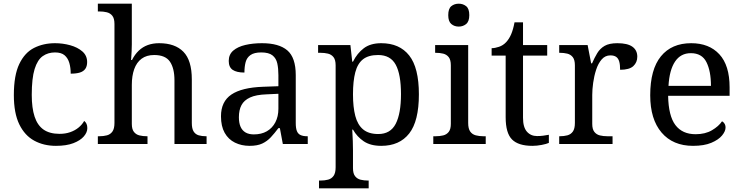

<svg xmlns="http://www.w3.org/2000/svg" viewBox="-20 -780 4022 1040"><path d="M283 10Q217 10 165.5 -18Q114 -46 84.5 -106.5Q55 -167 55 -265Q55 -372 84.5 -433.5Q114 -495 164.5 -520.5Q215 -546 278 -546Q320 -546 360 -535Q400 -524 426 -501.5Q452 -479 452 -444Q452 -421 442 -407Q432 -393 412.5 -387Q393 -381 363 -381Q363 -413 355.5 -439Q348 -465 330 -480.5Q312 -496 278 -496Q240 -496 211.5 -476Q183 -456 167.5 -406Q152 -356 152 -266Q152 -195 167.5 -148Q183 -101 216 -78Q249 -55 303 -55Q334 -55 360 -64Q386 -73 405.5 -89Q425 -105 436 -125Q444 -119 448.5 -109.5Q453 -100 453 -86Q453 -63 434 -41Q415 -19 377.5 -4.5Q340 10 283 10Z M510 0V-42H518Q541 -42 559.5 -47Q578 -52 589 -67.5Q600 -83 600 -114V-650Q600 -680 588.5 -694.5Q577 -709 558.5 -713.5Q540 -718 518 -718H510V-760H694V-540Q694 -522 693 -502.5Q692 -483 691 -469Q690 -455 690 -455H695Q710 -485 731.5 -505.5Q753 -526 780.5 -536Q808 -546 842 -546Q928 -546 973.5 -499.5Q1019 -453 1019 -350V-114Q1019 -83 1029 -67.5Q1039 -52 1056.5 -47Q1074 -42 1096 -42H1099V0H925V-345Q925 -410 900.5 -446Q876 -482 815 -482Q774 -482 747 -462Q720 -442 707 -405.5Q694 -369 694 -320V-109Q694 -80 705.5 -65.5Q717 -51 735.5 -46.5Q754 -42 776 -42H779V0Z M1332 10Q1288 10 1252.5 -7.5Q1217 -25 1197 -60.5Q1177 -96 1177 -150Q1177 -230 1233.5 -268Q1290 -306 1405 -310L1488 -313V-373Q1488 -409 1482 -436.5Q1476 -464 1456 -480Q1436 -496 1395 -496Q1357 -496 1337 -482Q1317 -468 1310.5 -443.5Q1304 -419 1304 -387Q1262 -387 1240.5 -401.5Q1219 -416 1219 -450Q1219 -485 1243.5 -506Q1268 -527 1309 -536.5Q1350 -546 1399 -546Q1491 -546 1536.5 -507Q1582 -468 1582 -373V-114Q1582 -86 1588 -70.5Q1594 -55 1608 -48.5Q1622 -42 1644 -42H1647V0H1512L1496 -86H1488Q1467 -58 1447 -36.5Q1427 -15 1400.5 -2.5Q1374 10 1332 10ZM1355 -52Q1396 -52 1425.5 -69Q1455 -86 1471.5 -117.5Q1488 -149 1488 -191V-272L1424 -269Q1367 -267 1334.5 -252Q1302 -237 1288 -210.5Q1274 -184 1274 -145Q1274 -114 1283 -93.5Q1292 -73 1310 -62.5Q1328 -52 1355 -52Z M1708 240V198H1716Q1739 198 1757.5 193Q1776 188 1787 172.5Q1798 157 1798 126V-426Q1798 -456 1786.5 -470.5Q1775 -485 1756.5 -489.5Q1738 -494 1716 -494H1703V-536H1878L1888 -446H1892Q1915 -492 1951 -519Q1987 -546 2045 -546Q2144 -546 2196.5 -479.5Q2249 -413 2249 -269Q2249 -124 2196.5 -57Q2144 10 2045 10Q1987 10 1950.5 -14.5Q1914 -39 1892 -78H1888Q1890 -49 1891 -16.5Q1892 16 1892 35V131Q1892 160 1903.5 174.5Q1915 189 1933.5 193.5Q1952 198 1974 198H1977V240ZM2029 -54Q2095 -54 2123.5 -109.5Q2152 -165 2152 -270Q2152 -377 2123.5 -429.5Q2095 -482 2028 -482Q1976 -482 1946.5 -459Q1917 -436 1904.5 -388.5Q1892 -341 1892 -269Q1892 -200 1904.5 -152Q1917 -104 1947 -79Q1977 -54 2029 -54Z M2327 0V-42H2340Q2362 -42 2380.5 -46.5Q2399 -51 2410.5 -65.5Q2422 -80 2422 -109V-426Q2422 -456 2410.5 -470.5Q2399 -485 2380.5 -489.5Q2362 -494 2340 -494H2337V-536H2516V-114Q2516 -83 2527 -67.5Q2538 -52 2557 -47Q2576 -42 2598 -42H2611V0ZM2465 -636Q2441 -636 2424.5 -650Q2408 -664 2408 -698Q2408 -733 2424.5 -746.5Q2441 -760 2465 -760Q2488 -760 2505 -746.5Q2522 -733 2522 -698Q2522 -664 2505 -650Q2488 -636 2465 -636Z M2864 10Q2788 10 2753.5 -24.5Q2719 -59 2719 -145V-479H2643V-519Q2661 -519 2683 -526.5Q2705 -534 2721 -551Q2738 -569 2749 -595Q2760 -621 2767 -659H2813V-536H2944V-479H2813V-142Q2813 -91 2834 -67Q2855 -43 2889 -43Q2907 -43 2922 -45Q2937 -47 2953 -50V-6Q2940 0 2914 5Q2888 10 2864 10Z M3009 0V-42H3012Q3035 -42 3053.5 -47Q3072 -52 3083 -67.5Q3094 -83 3094 -114V-426Q3094 -456 3082.5 -470.5Q3071 -485 3052.5 -489.5Q3034 -494 3012 -494H3009V-536H3163L3182 -437H3187Q3200 -467 3215 -492Q3230 -517 3255 -531.5Q3280 -546 3324 -546Q3379 -546 3405.5 -527Q3432 -508 3432 -473Q3432 -442 3410.5 -422Q3389 -402 3339 -402Q3339 -430 3334 -447Q3329 -464 3317.5 -472Q3306 -480 3286 -480Q3258 -480 3239 -458Q3220 -436 3209 -402Q3198 -368 3193 -331.5Q3188 -295 3188 -266V-109Q3188 -80 3199.5 -65.5Q3211 -51 3229.5 -46.5Q3248 -42 3270 -42H3298V0Z M3734 10Q3625 10 3563.5 -62Q3502 -134 3502 -264Q3502 -404 3560 -475Q3618 -546 3724 -546Q3821 -546 3876.5 -486Q3932 -426 3932 -307V-261H3599Q3601 -152 3638.5 -102.5Q3676 -53 3748 -53Q3800 -53 3836.5 -74.5Q3873 -96 3891 -123Q3898 -120 3904 -111Q3910 -102 3910 -89Q3910 -69 3891 -46Q3872 -23 3833 -6.5Q3794 10 3734 10ZM3831 -315Q3831 -395 3806.5 -443.5Q3782 -492 3722 -492Q3667 -492 3636.5 -446.5Q3606 -401 3601 -315Z"/></svg>

Font: Noto Serif Khmer
Style: Regular
Weight: 400
Designer: Danh Hong and the Monotype Design Team
Foundry: Monotype Imaging Inc.
Version: Version 2.003